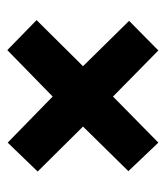

<svg xmlns="http://www.w3.org/2000/svg" viewBox="16 -616 453 525"><g transform="rotate(-90 242.5 -353.5)"><path d="M368 -560 450 -480 324 -353 448 -227 367 -147 241 -271 115 -147 37 -229 159 -353 36 -477 115 -559 241 -436Z"/></g></svg>

Font: Noto Sans Lao Looped ExtraCondensed ExtraBold
Style: Regular
Weight: 800
Width: 2
Designer: Mark Frömberg, Ben Mitchell
Foundry: The Fontpad Ltd
Version: Version 1.002; ttfautohint (v1.8.4.7-5d5b)